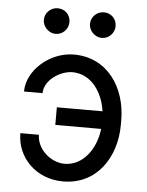

<svg xmlns="http://www.w3.org/2000/svg" viewBox="-54 -794 649 848"><g transform="rotate(5 270.5 -370.0)"><path d="M257.1 -474.4C342.3 -473.7 393.1 -395.6 404.1 -313.9H201.7V-235.8H404.8C396 -152.7 343.4 -68.9 257.1 -68.2C193.2 -68.9 133.5 -124.3 133.5 -186.1H51.1C51.1 -77.4 137.8 9.9 257.1 9.9C406.2 9.9 490.1 -116.8 490.1 -261.4V-281.2C490.1 -425.8 406.2 -552.6 257.1 -552.6C150.6 -552.6 51.1 -465.2 51.1 -370.7H133.5C133.5 -427.2 200.3 -473.7 257.1 -474.4ZM110.8 -693.2C110.8 -663.4 137.8 -636.4 167.6 -636.4C200.3 -636.4 224.4 -663.4 224.4 -693.2C224.4 -725.9 200.3 -750 167.6 -750C137.8 -750 110.8 -725.9 110.8 -693.2ZM315.3 -693.2C315.3 -663.4 342.3 -636.4 372.2 -636.4C404.8 -636.4 429 -663.4 429 -693.2C429 -725.9 404.8 -750 372.2 -750C342.3 -750 315.3 -725.9 315.3 -693.2Z"/></g></svg>

Font: Magic Ui Pro
Style: Regular
Weight: 400
Designer: Stefan Endress, Andreas Faust
Version: Version 1.000;FEAKit 1.0